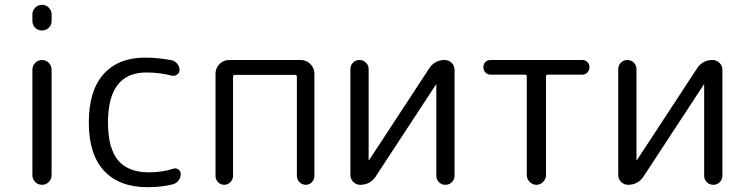

<svg xmlns="http://www.w3.org/2000/svg" viewBox="-20 -770 3105 800"><path d="M115 -40V-480Q115 -496 126.5 -508Q138 -520 155 -520Q172 -520 183.5 -508Q195 -496 195 -480V-40Q195 -24 183.5 -12Q172 0 155 0Q138 0 126.5 -12Q115 -24 115 -40ZM115 -683V-710Q115 -726 126.5 -738Q138 -750 155 -750Q172 -750 183.5 -738Q195 -726 195 -710V-683Q195 -666 183.5 -654.5Q172 -643 155 -643Q138 -643 126.5 -654.5Q115 -666 115 -683Z M595 10Q477 10 413.5 -58.5Q350 -127 350 -260Q350 -392 411.5 -461Q473 -530 585 -530Q637 -530 695 -519Q709 -516 718.5 -504.5Q728 -493 728 -478Q728 -466 717.5 -459Q707 -452 695 -455Q644 -468 590 -468Q430 -468 430 -260Q430 -152 472 -102Q514 -52 600 -52Q656 -52 702 -67Q713 -71 723 -64Q733 -57 733 -45Q733 -30 724 -18Q715 -6 700 -2Q653 10 595 10Z M878 -37V-463Q878 -486 894.5 -503Q911 -520 934 -520H1234Q1257 -520 1273.5 -503Q1290 -486 1290 -463V-37Q1290 -22 1279.5 -11Q1269 0 1254 0Q1239 0 1228 -11Q1217 -22 1217 -37V-450Q1217 -458 1209 -458H959Q951 -458 951 -450V-37Q951 -22 940 -11Q929 0 914 0Q899 0 888.5 -11Q878 -22 878 -37Z M1481 0Q1464 0 1452 -12Q1440 -24 1440 -41V-482Q1440 -498 1451 -509Q1462 -520 1478 -520Q1494 -520 1505 -509Q1516 -498 1516 -482V-103L1517 -102L1518 -103L1769 -486Q1792 -520 1833 -520Q1850 -520 1862 -508Q1874 -496 1874 -479V-38Q1874 -22 1863 -11Q1852 0 1836 0Q1820 0 1809 -11Q1798 -22 1798 -38V-417L1797 -418L1796 -417L1545 -34Q1522 0 1481 0Z M2024 -459Q2011 -459 2002.5 -468Q1994 -477 1994 -490Q1994 -503 2002.5 -511.5Q2011 -520 2024 -520H2406Q2419 -520 2427.5 -511.5Q2436 -503 2436 -490Q2436 -477 2427.5 -468Q2419 -459 2406 -459H2263Q2255 -459 2255 -451V-40Q2255 -24 2243 -12Q2231 0 2215 0Q2199 0 2187 -12Q2175 -24 2175 -40V-451Q2175 -459 2167 -459Z M2597 0Q2580 0 2568 -12Q2556 -24 2556 -41V-482Q2556 -498 2567 -509Q2578 -520 2594 -520Q2610 -520 2621 -509Q2632 -498 2632 -482V-103L2633 -102L2634 -103L2885 -486Q2908 -520 2949 -520Q2966 -520 2978 -508Q2990 -496 2990 -479V-38Q2990 -22 2979 -11Q2968 0 2952 0Q2936 0 2925 -11Q2914 -22 2914 -38V-417L2913 -418L2912 -417L2661 -34Q2638 0 2597 0Z"/></svg>

Font: Rounded Mplus 1c
Style: Regular
Weight: 400
Version: Version 1.059.20150529